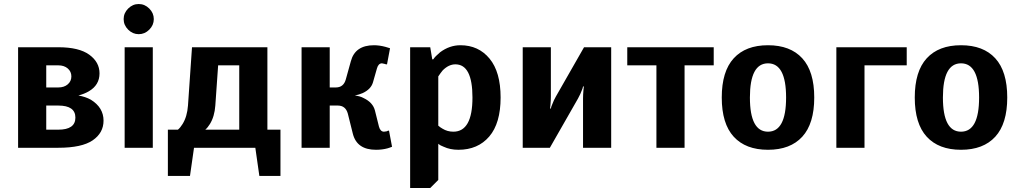

<svg xmlns="http://www.w3.org/2000/svg" viewBox="-20 -735 5070 955"><path d="M70 0V-500H270Q373 -500 424 -463Q475 -426 475 -370Q475 -312 422 -281Q400 -268 370 -260Q405 -254 432 -239Q495 -200 495 -135Q495 -74 441 -37Q387 0 270 0ZM210 -300H270Q299 -300 317 -315.5Q335 -331 335 -355Q335 -379 317 -394.5Q299 -410 270 -410H210ZM210 -90H270Q355 -90 355 -150Q355 -210 270 -210H210Z M722.5 -587.5Q700 -565 670 -565Q640 -565 617.5 -587.5Q595 -610 595 -640Q595 -670 617.5 -692.5Q640 -715 670 -715Q700 -715 722.5 -692.5Q745 -670 745 -640Q745 -610 722.5 -587.5ZM600 0V-500H740V0Z M815 140V-90H865Q877 -100 888 -118Q911 -155 915 -210L935 -500H1310V-90H1375V140H1270L1250 0H945L925 140ZM1001 -90H1170V-410H1065L1051 -210Q1047 -155 1024 -118Q1013 -100 1001 -90Z M1850 10Q1755 10 1735 -70L1710 -170Q1699 -210 1660 -210H1620V0H1480V-500H1620V-300H1650Q1689 -300 1700 -340L1725 -430Q1746 -510 1840 -510Q1867 -510 1897 -502Q1902 -500 1920 -495L1905 -415H1900Q1900 -415 1894 -417Q1882 -420 1880 -420Q1862 -420 1855 -395L1835 -325Q1825 -291 1784 -272Q1766 -264 1745 -260Q1771 -257 1789 -247Q1835 -225 1845 -185L1865 -105Q1872 -80 1890 -80Q1894 -80 1904 -82L1910 -85H1915L1930 -5Q1926 -3 1918 -0.5Q1910 2 1907 3Q1881 10 1850 10Z M2020 200V-500H2120L2130 -440H2135Q2145 -455 2169 -475Q2216 -510 2270 -510Q2360 -510 2415 -443.5Q2470 -377 2470 -250Q2470 -122 2413.5 -56Q2357 10 2260 10Q2219 10 2187 -5Q2170 -11 2160 -20V160L2120 200ZM2235 -80Q2330 -80 2330 -250Q2330 -415 2245 -415Q2212 -415 2182 -385Q2172 -373 2160 -355V-110Q2170 -101 2181 -95Q2205 -80 2235 -80Z M2580 0V-500H2720V-255Q2720 -236 2718 -214L2716 -195H2720Q2721 -203 2726 -214Q2735 -238 2745 -255L2885 -500H3020V0H2880V-245Q2880 -264 2882 -286L2884 -305H2880Q2879 -297 2874 -286Q2868 -269 2855 -245L2715 0Z M3245 0V-410H3100V-500H3530V-410H3385V0Z M3970.5 -55Q3911 10 3800 10Q3689 10 3629.5 -55Q3570 -120 3570 -250Q3570 -380 3629.5 -445Q3689 -510 3800 -510Q3911 -510 3970.5 -445Q4030 -380 4030 -250Q4030 -120 3970.5 -55ZM3710 -250Q3710 -80 3800 -80Q3890 -80 3890 -250Q3890 -420 3800 -420Q3710 -420 3710 -250Z M4140 0V-500H4490V-410H4280V0Z M4930.5 -55Q4871 10 4760 10Q4649 10 4589.5 -55Q4530 -120 4530 -250Q4530 -380 4589.5 -445Q4649 -510 4760 -510Q4871 -510 4930.5 -445Q4990 -380 4990 -250Q4990 -120 4930.5 -55ZM4670 -250Q4670 -80 4760 -80Q4850 -80 4850 -250Q4850 -420 4760 -420Q4670 -420 4670 -250Z"/></svg>

Font: Scada
Style: Bold
Weight: 700
Designer: Jovanny Lemonad
Foundry: Jovanny Lemonad
Version: Version 4.100;PS 004.100;hotconv 1.0.88;makeotf.lib2.5.64775